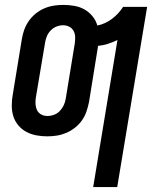

<svg xmlns="http://www.w3.org/2000/svg" viewBox="-20 -548 640 783"><path d="M360 215 459 -385Q441 -376 421 -369.5Q401 -363 380 -361L343 -132Q339 -112 332.5 -93Q326 -74 314.5 -57.5Q303 -41 286 -27.5Q269 -14 250 -6Q231 2 211.5 5Q192 8 173 8Q150 8 128.5 4Q107 0 88 -10Q69 -20 55 -36.5Q41 -53 34.5 -73.5Q28 -94 28 -117Q28 -140 32 -162L69 -388Q72 -408 79 -427Q86 -446 97.5 -462.5Q109 -479 125.5 -492.5Q142 -506 161 -514Q180 -522 199.5 -525Q219 -528 238 -528Q261 -528 283.5 -524Q306 -520 324.5 -509.5Q343 -499 357 -482Q371 -465 377 -444Q393 -447 408 -454Q423 -461 436.5 -471Q450 -481 461.5 -493.5Q473 -506 482 -520H580L458 215ZM173 -75Q187 -75 200.5 -80Q214 -85 224 -95.5Q234 -106 240 -119Q246 -132 248 -145L285 -371Q287 -385 286.5 -398Q286 -411 280 -422Q274 -433 262.5 -439Q251 -445 238 -445Q224 -445 211 -440Q198 -435 187.5 -424.5Q177 -414 171.5 -401Q166 -388 164 -375L126 -149Q124 -135 125 -122Q126 -109 131.5 -98Q137 -87 148.5 -81Q160 -75 173 -75Z"/></svg>

Font: Iosevka Semibold Extended
Style: Italic
Weight: 600
Width: 7
Italic angle: -9°
Monospace: yes
Designer: Belleve Invis
Foundry: Belleve Invis
Version: Version 32.5.0; ttfautohint (v1.8.4)